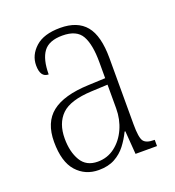

<svg xmlns="http://www.w3.org/2000/svg" viewBox="-107 -628 660 723"><g transform="rotate(-20 223.0 -266.5)"><path d="M168 10Q114 10 79.5 -28.5Q45 -67 45 -147Q45 -225 92.5 -262.5Q140 -300 239 -304L308 -307V-371Q308 -442 288 -477.5Q268 -513 211 -513Q157 -513 135 -483Q113 -453 113 -393Q80 -393 80 -441Q80 -482 113.5 -512.5Q147 -543 213 -543Q282 -543 315.5 -502.5Q349 -462 349 -372V-107Q349 -54 359.5 -39.5Q370 -25 401 -25H404V0H318L311 -93H308Q295 -66 277 -42.5Q259 -19 232.5 -4.5Q206 10 168 10ZM175 -21Q214 -21 244 -44Q274 -67 291 -104.5Q308 -142 308 -186V-281L243 -278Q156 -274 121.5 -240Q87 -206 87 -145Q87 -92 108 -56.5Q129 -21 175 -21Z"/></g></svg>

Font: Noto Serif Lao Condensed ExtraLight
Style: Regular
Weight: 200
Width: 3
Designer: Monotype Design Team
Foundry: Monotype Imaging Inc.
Version: Version 2.003; ttfautohint (v1.8.4.7-5d5b)